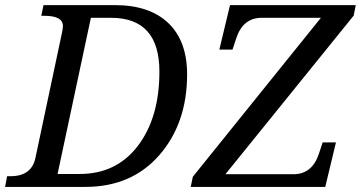

<svg xmlns="http://www.w3.org/2000/svg" viewBox="-41 -734 1417 754"><path d="M-13.2 -42H0Q83 -42 98.1 -113.8L202.1 -604Q206.1 -622.6 206.1 -631.8Q206.1 -671.9 133.8 -671.9H121.1L129.9 -713.9H410.2Q546.4 -713.9 620.1 -643.3Q693.8 -572.8 693.8 -441.9Q693.8 -250.5 585 -125.2Q476.1 0 293.9 0H-21ZM272 -50.8Q416.5 -50.8 500.7 -161.6Q585 -272.5 585 -453.1Q585 -664.1 395 -664.1H315.9L185.1 -50.8ZM1348.1 -672.9 844.2 -49.8H1111.3Q1185.5 -49.8 1211.9 -131.8L1226.1 -174.8H1278.3L1236.3 0H708L716.3 -40L1219.2 -664.1H986.3Q912.6 -664.1 886.2 -582L872.1 -539.1H820.3L862.3 -713.9H1356Z"/></svg>

Font: Droid Serif
Style: Italic
Weight: 400
Italic angle: -12°
Designer: Monotype Design team
Foundry: Monotype Imaging Inc.
Version: Version 1.03